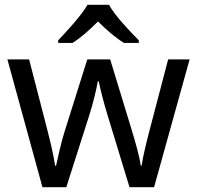

<svg xmlns="http://www.w3.org/2000/svg" viewBox="-20 -786 826 805"><path d="M437 -766H347C321 -721 261 -656 224 -617V-606H284C319 -628 355 -660 391 -696C427 -660 465 -627 500 -606H562V-617C524 -655 461 -721 437 -766ZM431 -303 523 -1H626L775 -537H685L610 -251C594 -190 578 -125 574 -92H570C565 -130 548 -189 534 -235L442 -537H346L251 -235C237 -191 222 -124 215 -91H211C206 -129 191 -193 176 -251L102 -537H11L158 -1H258L354 -302C372 -358 385 -415 390 -445H394C400 -415 414 -358 431 -303Z"/></svg>

Font: Noto Sans Arabic
Style: Regular
Weight: 400
Designer: Monotype Design Team, Nadine Chahine, Nizar Qandah and Khaled Hosny
Foundry: Monotype Imaging Inc.
Version: Version 2.012